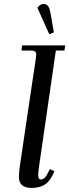

<svg xmlns="http://www.w3.org/2000/svg" viewBox="-20 -928 344 955"><path d="M74.2 -47.9Q74.2 -71.8 79.1 -105L158.2 -637.2Q160.2 -650.9 160.2 -655.8Q160.2 -668.5 153.3 -672.6Q146.5 -676.8 127.9 -676.8H86.9L89.8 -702.1H304.2L300.8 -676.8H257.8L174.8 -104Q169.9 -68.8 169.9 -58.1Q169.9 -35.2 183.1 -35.2Q201.7 -35.2 216.8 -64.9L228 -86.9L251 -76.2L240.2 -54.2Q222.2 -19 196.5 -6.1Q170.9 6.8 137.2 6.8Q74.2 6.8 74.2 -47.9ZM166 -889.2Q179.7 -908.2 195.8 -908.2Q211.4 -908.2 219.5 -897.2Q227.5 -886.2 231.9 -858.9L248 -767.1L225.1 -757.8Z"/></svg>

Font: Dihjauti
Style: Bold Italic
Weight: 700
Italic angle: -9°
Designer: T. Christopher White
Version: Version 3.0.0